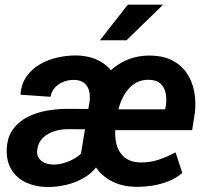

<svg xmlns="http://www.w3.org/2000/svg" viewBox="-20 -770 859 801"><path d="M311 -88.4 354 -348.1Q356.4 -371.6 351.6 -391.1Q346.7 -410.6 332.3 -423.1Q317.9 -435.5 291.5 -436.5Q268.6 -437.5 247.1 -429.7Q225.6 -421.9 210.4 -406Q195.3 -390.1 190.4 -366.2L65.4 -375Q68.4 -418.9 90.3 -450.4Q112.3 -481.9 146.5 -501.7Q180.7 -521.5 220.7 -530.3Q260.7 -539.1 299.8 -538.6Q357.4 -537.1 399.2 -513.4Q440.9 -489.7 461.4 -447Q481.9 -404.3 476.1 -345.7L436.5 -105.5ZM371.6 -315.4 357.4 -230.5 259.8 -231Q233.9 -231 206.5 -222.4Q179.2 -213.9 159.7 -195.6Q140.1 -177.2 135.7 -147.5Q132.3 -125.5 141.4 -111.3Q150.4 -97.2 167 -90.3Q183.6 -83.5 203.6 -83.5Q222.2 -83 243.9 -89.1Q265.6 -95.2 286.4 -106.4Q307.1 -117.7 322.3 -133.3Q337.4 -148.9 342.8 -168.5L395 -93.8Q374.5 -56.2 338.1 -33Q301.8 -9.8 258.8 0.5Q215.8 10.7 175.3 10.3Q127 9.3 87.9 -9Q48.8 -27.3 27.3 -63Q5.9 -98.6 8.3 -149.9Q10.7 -199.2 34.7 -231.4Q58.6 -263.7 95.5 -282.2Q132.3 -300.8 175.3 -308.3Q218.3 -315.9 259.8 -315.9ZM548.3 9.3Q493.2 8.8 451.9 -11.2Q410.6 -31.2 384.3 -65.9Q357.9 -100.6 346.9 -146.2Q335.9 -191.9 341.3 -244.1L345.2 -274.9Q351.6 -328.1 372.3 -376.2Q393.1 -424.3 427 -461.4Q460.9 -498.5 507.6 -519Q554.2 -539.6 611.8 -538.1Q663.1 -536.6 700 -517.3Q736.8 -498 759.3 -464.8Q781.7 -431.6 790 -389.4Q798.3 -347.2 793 -299.8L781.7 -227.1H391.1L406.2 -314H668.9L671.9 -328.6Q675.8 -355.5 671.4 -379.6Q667 -403.8 650.9 -419.9Q634.8 -436 604 -437Q570.8 -438.5 546.4 -424.1Q522 -409.7 505.4 -385.3Q488.8 -360.8 479.2 -331.8Q469.7 -302.7 465.8 -274.9L461.9 -244.1Q459 -215.3 462.2 -188.5Q465.3 -161.6 477.1 -140.4Q488.8 -119.1 510.3 -106.2Q531.7 -93.3 564.5 -92.3Q605 -91.3 641.1 -103.5Q677.2 -115.7 712.4 -134.3L740.7 -48.3Q715.3 -26.9 682.9 -13.9Q650.4 -1 615.7 4.4Q581.1 9.8 548.3 9.3ZM397 -602.1 513.2 -750.5H660.6L507.8 -602.1Z"/></svg>

Font: Roboto SemiBold
Style: Italic
Weight: 600
Designer: Christian Robertson
Foundry: Google
Version: Version 3.009; 2024